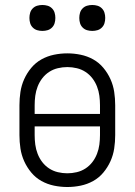

<svg xmlns="http://www.w3.org/2000/svg" viewBox="-20 -742 540 770"><path d="M250 8Q223 8 196.5 2.5Q170 -3 146.5 -16Q123 -29 105.5 -50Q88 -71 77 -95.5Q66 -120 62 -146.5Q58 -173 58 -200V-320Q58 -347 62 -373.5Q66 -400 77 -424.5Q88 -449 105.5 -470Q123 -491 146.5 -504Q170 -517 196.5 -522.5Q223 -528 250 -528Q277 -528 303.5 -522.5Q330 -517 353.5 -504Q377 -491 394.5 -470Q412 -449 423 -424.5Q434 -400 438 -373.5Q442 -347 442 -320V-200Q442 -173 438 -146.5Q434 -120 423 -95.5Q412 -71 394.5 -50Q377 -29 353.5 -16Q330 -3 303.5 2.5Q277 8 250 8ZM119 -285H381V-320Q381 -339 378.5 -358Q376 -377 369 -395Q362 -413 350.5 -428Q339 -443 323 -453.5Q307 -464 288 -468.5Q269 -473 250 -473Q231 -473 212 -468.5Q193 -464 177 -453.5Q161 -443 149.5 -428Q138 -413 131 -395Q124 -377 121.5 -358Q119 -339 119 -320ZM250 -47Q269 -47 288 -51.5Q307 -56 323 -66.5Q339 -77 350.5 -92Q362 -107 369 -125Q376 -143 378.5 -162Q381 -181 381 -200V-235H119V-200Q119 -181 121.5 -162Q124 -143 131 -125Q138 -107 149.5 -92Q161 -77 177 -66.5Q193 -56 212 -51.5Q231 -47 250 -47ZM350 -618Q339 -618 329 -621Q319 -624 311.5 -631.5Q304 -639 301 -649Q298 -659 298 -670Q298 -681 301 -691Q304 -701 311.5 -708.5Q319 -716 329 -719Q339 -722 350 -722Q361 -722 371 -719Q381 -716 388.5 -708.5Q396 -701 399 -691Q402 -681 402 -670Q402 -659 399 -649Q396 -639 388.5 -631.5Q381 -624 371 -621Q361 -618 350 -618ZM150 -618Q139 -618 129 -621Q119 -624 111.5 -631.5Q104 -639 101 -649Q98 -659 98 -670Q98 -681 101 -691Q104 -701 111.5 -708.5Q119 -716 129 -719Q139 -722 150 -722Q161 -722 171 -719Q181 -716 188.5 -708.5Q196 -701 199 -691Q202 -681 202 -670Q202 -659 199 -649Q196 -639 188.5 -631.5Q181 -624 171 -621Q161 -618 150 -618Z"/></svg>

Font: Iosevka Term Curly Light
Style: Regular
Weight: 300
Designer: Belleve Invis
Foundry: Belleve Invis
Version: Version 32.3.0